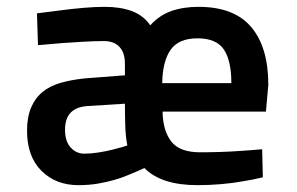

<svg xmlns="http://www.w3.org/2000/svg" viewBox="-20 -530 868 561"><path d="M565 -85Q592 -85 623.5 -86Q655 -87 682 -89Q714 -91 746 -94L748 -12Q720 -5 688 0Q661 5 626.5 8Q592 11 557 11Q451 11 402 -39L375 -27Q365 -23 349.5 -16.5Q334 -10 313 -4Q292 2 266 6.5Q240 11 209 11Q143 11 101 -31Q59 -73 59 -148Q59 -188 71 -216Q83 -244 104.5 -261.5Q126 -279 157.5 -288Q189 -297 228 -301L345 -310V-344Q345 -376 329 -393Q313 -410 284 -410Q256 -410 222.5 -408Q189 -406 160 -404Q126 -401 91 -398L88 -491Q124 -496 159 -500Q189 -504 223 -507Q257 -510 286 -510Q332 -510 365.5 -497.5Q399 -485 419 -456Q445 -485 480 -497.5Q515 -510 560 -510Q664 -510 714 -451Q764 -392 764 -282L757 -204H455Q456 -148 480.5 -116.5Q505 -85 565 -85ZM226 -81Q246 -81 268 -84.5Q290 -88 308 -92.5Q326 -97 338 -100.5Q350 -104 352 -105Q347 -131 346 -163Q345 -195 345 -227L234 -220Q170 -215 170 -151Q170 -117 186.5 -99Q203 -81 226 -81ZM656 -287Q656 -353 634 -385.5Q612 -418 557 -418Q502 -418 478.5 -384.5Q455 -351 454 -287Z"/></svg>

Font: Panefresco 750wt
Style: Regular
Weight: 750
Foundry: Campivisivi & Chank Co
Version: Version 1.000